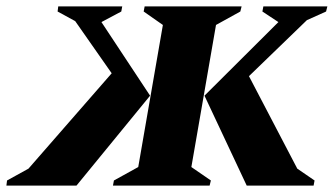

<svg xmlns="http://www.w3.org/2000/svg" viewBox="-79 -580 1043 600"><path d="M274 0 277 -16 353 -58 430 -502 370 -544 373 -560H676L672 -544L596 -502L519 -58L580 -16L576 0ZM692 0 560 -281 791 -511 741 -544 744 -560H944L940 -544L880 -517L699 -342L850 -53L904 -16L901 0ZM160 0H-59L-57 -16L10 -53L270 -351L156 -514L101 -544L103 -560H303L300 -544L238 -511L390 -281Z"/></svg>

Font: Spectral SC ExtraBold
Style: Italic
Weight: 800
Italic angle: -10°
Designer: Jean-Baptiste Levee
Foundry: Production Type
Version: Version 2.001